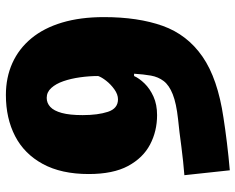

<svg xmlns="http://www.w3.org/2000/svg" viewBox="-96 -714 819 668"><g transform="rotate(90 314.0 -379.5)"><path d="M39 -331Q39 -450 69.5 -535.5Q100 -621 176.5 -674Q253 -727 389 -747Q427 -753 476 -759Q525 -765 572 -769L589 -611Q566 -609 540.5 -606.5Q515 -604 489.5 -600.5Q464 -597 439.5 -594Q415 -591 394 -589Q339 -583 307.5 -570.5Q276 -558 261.5 -539Q247 -520 242.5 -494.5Q238 -469 236 -436H244Q252 -454 270 -472.5Q288 -491 315.5 -503.5Q343 -516 380 -516Q436 -516 482.5 -491.5Q529 -467 557 -415Q585 -363 585 -278Q585 -183 550 -118.5Q515 -54 453 -22Q391 10 310 10Q249 10 199 -12.5Q149 -35 113 -78.5Q77 -122 58 -185.5Q39 -249 39 -331ZM320 -132Q338 -132 351.5 -144.5Q365 -157 372.5 -184.5Q380 -212 380 -257Q380 -310 368.5 -345Q357 -380 325 -380Q308 -380 290.5 -367.5Q273 -355 260.5 -339Q248 -323 244 -311Q244 -280 248.5 -248Q253 -216 262 -190Q271 -164 285.5 -148Q300 -132 320 -132Z"/></g></svg>

Font: Noto Sans Display Black
Style: Regular
Weight: 900
Designer: Monotype Design Team
Foundry: Monotype Imaging Inc.
Version: Version 2.003